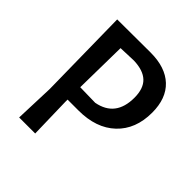

<svg xmlns="http://www.w3.org/2000/svg" viewBox="-177 -766 889 889"><g transform="rotate(45 267.0 -321.5)"><path d="M304 -643Q401 -643 453.5 -593.5Q506 -544 506 -451Q506 -343 439.5 -280Q373 -217 257 -217H186V-202L191 0H86L93 -193L86 -642ZM287 -297Q399 -318 399 -442Q399 -502 368.5 -531Q338 -560 276 -562L191 -559L187 -299Z"/></g></svg>

Font: Alegreya Sans SC Medium
Style: Regular
Weight: 500
Designer: Juan Pablo del Peral
Foundry: Huerta Tipografica
Version: Version 2.001;PS 002.001;hotconv 1.0.88;makeotf.lib2.5.64775